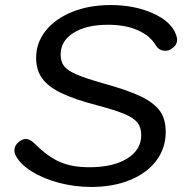

<svg xmlns="http://www.w3.org/2000/svg" viewBox="-20 -730 740 760"><path d="M43 -113Q37 -124 37 -134Q37 -156 58 -171Q71 -180 82 -180Q99 -180 119 -160Q169 -110 217 -89Q265 -68 333 -68Q428 -68 483.5 -102.5Q539 -137 539 -195Q539 -225 524.5 -244Q510 -263 473.5 -278.5Q437 -294 365 -313Q273 -337 221 -362.5Q169 -388 146 -421Q123 -454 123 -501Q123 -561 161 -608.5Q199 -656 266 -683Q333 -710 418 -710Q513 -710 586 -677Q659 -644 677 -592Q681 -583 681 -572Q681 -550 656 -535Q646 -529 634 -529Q623 -529 613.5 -534Q604 -539 598 -549Q574 -589 525 -610.5Q476 -632 408 -632Q322 -632 271 -600Q220 -568 220 -514Q220 -486 233.5 -468.5Q247 -451 282.5 -435.5Q318 -420 389 -400Q487 -373 539 -347.5Q591 -322 613.5 -290Q636 -258 636 -208Q636 -144 599 -94.5Q562 -45 495 -17.5Q428 10 341 10Q275 10 213 -6.5Q151 -23 105.5 -51.5Q60 -80 43 -113Z"/></svg>

Font: Kodchasan Medium
Style: Italic
Weight: 500
Italic angle: -10°
Version: Version 1.000; ttfautohint (v1.6)